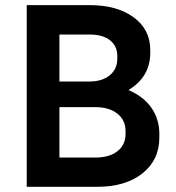

<svg xmlns="http://www.w3.org/2000/svg" viewBox="-20 -720 677 740"><path d="M83 0V-700.2H326.2Q431.2 -700.2 495.1 -653.3Q559.1 -606.4 559.1 -527.8V-516.1Q559.1 -423.8 475.1 -373Q533.2 -348.1 563.7 -304.4Q594.2 -260.7 594.2 -203.1V-190.9Q594.2 -103.5 529.1 -51.8Q463.9 0 355 0ZM209 -405.8H324.2Q373.5 -405.8 402.8 -429.7Q432.1 -453.6 432.1 -494.1V-503.9Q432.1 -542.5 404.1 -564.7Q376 -586.9 326.2 -586.9H209ZM209 -112.8H348.1Q401.4 -112.8 432.6 -137.2Q463.9 -161.6 463.9 -204.1V-213.9Q463.9 -257.3 432.1 -282.2Q400.4 -307.1 347.2 -307.1H209Z"/></svg>

Font: Fixel Text SemiBold
Style: Regular
Weight: 600
Width: 4
Designer: AlfaBravo + MacPaw
Foundry: Kyrylo Tkachov, Marchela Mozhyna, Serhii Makarenko, Maria Weinstein, Zakhar Kryvoshyya
Version: Version 1.211